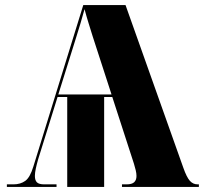

<svg xmlns="http://www.w3.org/2000/svg" viewBox="-20 -734 801 754"><path d="M7 0V-10H33Q60 -10 79 -23.5Q98 -37 111 -80L307 -714H473L700 -75Q713 -38 725.5 -24Q738 -10 756 -10H761V0H459V-10H477Q498 -10 507 -18.5Q516 -27 516 -43Q516 -53 513 -65.5Q510 -78 506 -91L421 -353H389V0H244V-353H206L130 -109Q124 -88 120.5 -71.5Q117 -55 117 -43Q117 -26 125 -18Q133 -10 154 -10H202V0ZM209 -363H418L344 -591Q336 -617 328 -642.5Q320 -668 312 -698Q304 -668 296 -642Q288 -616 280 -590Z"/></svg>

Font: Noto Serif Display SemiCondensed Black
Style: Regular
Weight: 900
Width: 4
Designer: Monotype Design Team
Foundry: Monotype Imaging Inc.
Version: Version 2.009